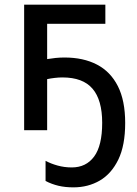

<svg xmlns="http://www.w3.org/2000/svg" viewBox="-20 -558 587 823"><path d="M431.6 -538.1V-456.1H182.1V-304.7Q199.2 -307.6 218.3 -309.6Q237.3 -311.5 256.3 -311.5Q337.4 -311.5 395.5 -281.2Q453.6 -251 485.1 -189Q516.6 -127 516.6 -30.8Q516.6 65.4 487.1 126.2Q457.5 187 407.5 216.1Q357.4 245.1 294.9 245.1Q259.3 245.1 230.5 238.3Q201.7 231.4 175.3 217.8V131.3Q197.8 143.6 226.8 151.6Q255.9 159.7 287.6 159.7Q349.1 159.7 383.5 113Q418 66.4 418 -31.7Q418 -129.4 376.7 -177.7Q335.4 -226.1 247.6 -226.1Q232.4 -226.1 215.1 -224.1Q197.8 -222.2 182.1 -218.8V0H83.5V-538.1Z"/></svg>

Font: Open Sans Medium
Style: Regular
Weight: 500
Designer: Monotype Design Team
Foundry: Monotype Imaging Inc.
Version: Version 3.000